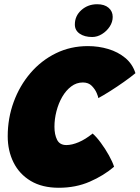

<svg xmlns="http://www.w3.org/2000/svg" viewBox="-20 -881 660 908"><path d="M519.5 -92.5Q470.5 -50.5 404.5 -21.8Q338.5 7 258 7Q179.5 7 125.5 -25.2Q71.5 -57.5 44 -112.8Q16.5 -168 16.5 -236.5Q16.5 -322 44.8 -399Q73 -476 124 -535.5Q175 -595 244.2 -629Q313.5 -663 395.5 -663Q446 -663 492 -649.2Q538 -635.5 572.2 -607.2Q606.5 -579 620.5 -535Q598.5 -516.5 566.2 -493.8Q534 -471 501.5 -450.5Q469 -430 445 -417Q445 -422.5 437.5 -440.5Q430 -458.5 414.2 -474.8Q398.5 -491 372 -491Q341.5 -491 316.8 -472.2Q292 -453.5 274.2 -422.8Q256.5 -392 247 -355Q237.5 -318 237.5 -281.5Q237.5 -244.5 250 -219.8Q262.5 -195 294 -195Q320 -195 352 -208.5Q384 -222 418 -249.5Q436.5 -233.5 457.2 -205.2Q478 -177 495 -146.5Q512 -116 519.5 -92.5ZM439.5 -861Q474 -861 493.5 -844.2Q513 -827.5 513 -801Q513 -777 498.8 -755.2Q484.5 -733.5 462.2 -719.8Q440 -706 416 -706Q379.5 -706 356.8 -721.8Q334 -737.5 334 -765Q334 -806 365 -833.5Q396 -861 439.5 -861Z"/></svg>

Font: Grandstander Black
Style: Italic
Weight: 900
Italic angle: -15°
Designer: Tyler Finck
Foundry: Etcetera Type Co
Version: Version 1.200; ttfautohint (v1.8.3)